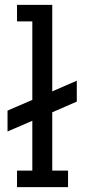

<svg xmlns="http://www.w3.org/2000/svg" viewBox="-20 -770 350 790"><path d="M195 -394 296 -438V-352L195 -308V-68H260V0H50V-68H113V-273L11 -229V-315L113 -359V-682H50V-750H195Z"/></svg>

Font: Kelly Slab
Style: Regular
Weight: 400
Designer: Denis Masharov
Foundry: Denis Masharov
Version: Version 1.001